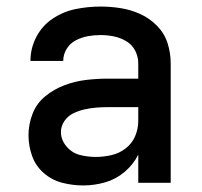

<svg xmlns="http://www.w3.org/2000/svg" viewBox="-20 -558 616 586"><path d="M234 8Q268 8 301 -1.5Q334 -11 360.5 -33.5Q387 -56 402 -86V0H501V-365Q501 -396 491.5 -426Q482 -456 459.5 -479Q437 -502 408.5 -515Q380 -528 349 -533Q318 -538 287 -538Q249 -538 211.5 -530.5Q174 -523 141.5 -501.5Q109 -480 91 -445.5Q73 -411 73 -373V-372H173Q173 -392 183.5 -409Q194 -426 211.5 -435Q229 -444 248 -447.5Q267 -451 287 -451Q307 -451 327 -447Q347 -443 365 -432.5Q383 -422 392.5 -403.5Q402 -385 402 -365V-318H309Q276 -318 242.5 -314Q209 -310 177 -298Q145 -286 118.5 -264.5Q92 -243 79.5 -211Q67 -179 67 -145Q67 -113 78 -82Q89 -51 114 -29.5Q139 -8 170.5 0Q202 8 234 8ZM272 -79Q248 -79 224 -85Q200 -91 183 -111Q166 -131 166 -155Q166 -173 176.5 -188.5Q187 -204 203.5 -212Q220 -220 237.5 -224Q255 -228 273 -229.5Q291 -231 309 -231H402V-189Q402 -165 392.5 -142.5Q383 -120 363.5 -105Q344 -90 320 -84.5Q296 -79 272 -79Z"/></svg>

Font: Iosevka Sparkle Medium
Style: Regular
Weight: 500
Designer: Belleve Invis
Foundry: Belleve Invis
Version: Version 4.5.0; ttfautohint (v1.8.3)